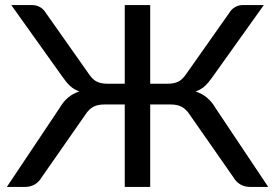

<svg xmlns="http://www.w3.org/2000/svg" viewBox="-20 -738 1086 758"><path d="M1039 0H968.5Q945 0 928.2 -10.2Q911.5 -20.5 901.5 -38L728.5 -286Q714.5 -307 697.5 -316.2Q680.5 -325.5 654.5 -325.5H573V0H472.5V-325.5H391.5Q365.5 -325.5 348.2 -316.2Q331 -307 317.5 -286L144.5 -38Q134.5 -20.5 117.8 -10.2Q101 0 78 0H7L213.5 -309Q229.5 -336.5 248.8 -352.8Q268 -369 293.5 -377Q272 -384.5 257 -398.5Q242 -412.5 227.5 -433.5L24.5 -718H107.5Q124 -718 138.2 -709.8Q152.5 -701.5 161 -687L332.5 -443.5Q348 -421.5 364.8 -414.5Q381.5 -407.5 403.5 -407.5H472.5V-718H573V-407.5H642.5Q664.5 -407.5 681.2 -414.5Q698 -421.5 713.5 -443.5L885 -687Q893.5 -701.5 907.8 -709.8Q922 -718 938 -718H1021.5L818.5 -433.5Q804 -412.5 789 -398.5Q774 -384.5 752.5 -377Q777.5 -368.5 797 -352.5Q816.5 -336.5 832.5 -309Z"/></svg>

Font: Lato 2
Style: Regular
Weight: 500
Designer: Lukasz Dziedzic with Adam Twardoch and Botio Nikoltchev
Foundry: tyPoland Lukasz Dziedzic
Version: Version 2.015; 2015-08-06; http://www.latofonts.com/